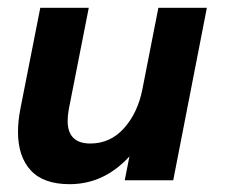

<svg xmlns="http://www.w3.org/2000/svg" viewBox="-20 -461 582 491"><path d="M26 -124Q26 -151 32 -182L83 -441H207L156 -182Q153 -166 153 -152Q153 -94 211 -94Q262 -94 297 -133Q332 -172 344 -232L385 -441H509L423 0H299L311 -61Q246 10 158 10Q91 10 58.5 -25.5Q26 -61 26 -124Z"/></svg>

Font: Teachers SemiBold
Style: Italic
Weight: 600
Designer: Alfredo Marco Pradil & Chank Diesel
Version: Version 0.009